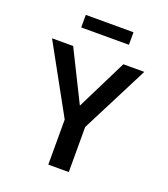

<svg xmlns="http://www.w3.org/2000/svg" viewBox="-156 -993 955 1093"><g transform="rotate(20 322.0 -447.0)"><path d="M463 -884H174V-808H463ZM598 -693H471L319 -387L167 -693H39L265 -283V-10H389V-283Z"/></g></svg>

Font: Bluebird
Style: LiNrw
Weight: 300
Designer: Jasper
Foundry: Cannot Into Space Fonts
Version: Version 0.98